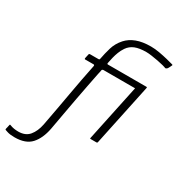

<svg xmlns="http://www.w3.org/2000/svg" viewBox="-379 -857 1157 1239"><g transform="rotate(30 200.0 -238.0)"><path d="M395 -6Q394 0 388 0H344Q338 0 340 -6L437 -466Q438 -472 444 -472H488Q490 -472 491.5 -470.5Q493 -469 492 -466ZM-87 236Q-121 236 -141 229.5Q-161 223 -160 223Q-164 221 -162 214Q-161 210 -159.5 204.5Q-158 199 -157 193Q-156 187 -155 184Q-154 180 -152.5 179.5Q-151 179 -147 181Q-132 187 -116.5 189.5Q-101 192 -85 192Q-32 192 -4 158.5Q24 125 35 70Q48 1 59.5 -62Q71 -125 81.5 -184.5Q92 -244 103 -302Q114 -360 126 -418Q127 -427 119 -427Q103 -427 87.5 -427Q72 -427 56 -427Q54 -427 53 -429Q52 -431 52 -433Q54 -441 55.5 -449.5Q57 -458 59 -465Q59 -468 61.5 -470Q64 -472 67 -472Q86 -472 100.5 -472Q115 -472 130 -472Q138 -472 139 -480Q147 -523 160 -567Q173 -611 206 -648Q234 -679 277.5 -695.5Q321 -712 384 -712Q414 -712 447.5 -706Q481 -700 511.5 -692.5Q542 -685 559 -680Q564 -678 562.5 -675.5Q561 -673 560 -670Q558 -665 554 -657.5Q550 -650 547 -645Q547 -644 541 -640Q535 -636 532 -637Q526 -640 507.5 -645Q489 -650 464.5 -654.5Q440 -659 416.5 -662.5Q393 -666 376 -666Q324 -666 292 -653Q260 -640 241 -612Q227 -591 218.5 -569Q210 -547 204.5 -524.5Q199 -502 195 -481Q193 -472 201 -472Q215 -472 241.5 -472Q268 -472 300.5 -472Q333 -472 365.5 -472Q398 -472 426 -472Q454 -472 471 -472Q473 -472 474 -470.5Q475 -469 474 -465Q473 -460 471.5 -450.5Q470 -441 467 -433Q467 -431 465 -429Q463 -427 460 -427Q439 -427 403 -427Q367 -427 326 -427Q285 -427 249 -427Q213 -427 192 -427Q190 -427 186.5 -425Q183 -423 182 -418Q182 -414 180.5 -408Q179 -402 177.5 -395.5Q176 -389 175 -384Q166 -340 156 -288Q146 -236 135 -178Q124 -120 113 -57.5Q102 5 90 70Q75 148 35 192Q-5 236 -87 236Z"/></g></svg>

Font: Glory Light
Style: Italic
Weight: 300
Italic angle: -12°
Version: Version 1.011